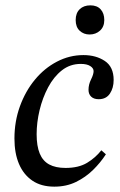

<svg xmlns="http://www.w3.org/2000/svg" viewBox="-20 -685 448 718"><path d="M183 13Q134 13 101 -9.5Q68 -32 51 -72Q34 -112 34 -167Q34 -231 54.5 -287.5Q75 -344 110.5 -387Q146 -430 193 -454.5Q240 -479 292 -479Q339 -479 372 -457Q405 -435 405 -386Q405 -356 391 -335Q377 -314 349 -314Q331 -314 321 -323.5Q311 -333 311 -349Q311 -369 320.5 -388Q330 -407 330 -419Q330 -430 317.5 -438Q305 -446 282 -446Q242 -446 211.5 -422Q181 -398 160 -358.5Q139 -319 128 -273Q117 -227 117 -183Q117 -139 128.5 -111Q140 -83 164 -70Q188 -57 225 -57Q274 -57 305.5 -76Q337 -95 359 -123L376 -108Q356 -77 328 -49.5Q300 -22 264 -4.5Q228 13 183 13ZM315 -556Q293 -556 278 -570Q263 -584 263 -610Q263 -636 278 -650.5Q293 -665 318 -665Q343 -665 356.5 -650Q370 -635 370 -610Q370 -585 354 -570.5Q338 -556 315 -556Z"/></svg>

Font: STIX Two Text
Style: Italic
Weight: 400
Italic angle: -12°
Designer: Ross Mills, John Hudson & Paul Hanslow, Tiro Typeworks Ltd; with prior portions MicroPress Inc. and Coen Hoffman, Elsevi
Foundry: Tiro Typeworks Ltd
Version: Version 2.13 b171